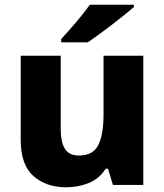

<svg xmlns="http://www.w3.org/2000/svg" viewBox="-20 -786 699 816"><path d="M589 -549V0H460L439 -69H429Q403 -27 358 -8.5Q313 10 261 10Q176 10 122 -38Q68 -86 68 -191V-549H238V-238Q238 -182 256 -153.5Q274 -125 315 -125Q376 -125 398 -170Q420 -215 420 -300V-549ZM549 -756Q533 -742 508 -722Q483 -702 454.5 -680Q426 -658 399 -638.5Q372 -619 353 -606H240V-620Q256 -638 279 -663.5Q302 -689 324 -716.5Q346 -744 362 -766H549Z"/></svg>

Font: Noto Sans Georgian ExtraBold
Style: Regular
Weight: 800
Designer: Monotype Design Team, Akaki Razmadze
Foundry: Google LLC
Version: Version 2.005; ttfautohint (v1.8.4.7-5d5b)